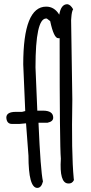

<svg xmlns="http://www.w3.org/2000/svg" viewBox="-20 -875 444 932"><path d="M307.6 -854.5Q322.3 -852.5 335 -830.1Q328.1 -819.3 326.2 -790L325.2 -777.3L331.1 -392.6Q326.2 -130.9 337.9 -8.8L338.9 -1Q330.1 17.6 310.5 15.6Q267.6 13.7 275.4 -104.5Q269.5 -168.9 269.5 -689.5Q266.6 -689.5 262.7 -689.5Q241.2 -689.5 223.6 -772.5L207 -785.2H204.1Q152.3 -785.2 152.3 -547.9L161.1 -337.9H188.5Q238.3 -337.9 238.3 -303.7Q238.3 -285.2 210.9 -279.3H167V-276.4Q176.8 -47.9 188.5 5.9Q180.7 37.1 161.1 37.1Q118.2 37.1 118.2 -119.1L106.4 -276.4L74.2 -273.4H38.1Q12.7 -273.4 10.7 -303.7Q10.7 -332 56.6 -332H86.9L102.5 -335.9L92.8 -562.5Q92.8 -842.8 204.1 -842.8Q244.1 -842.8 267.6 -803.7Q276.4 -855.5 307.6 -854.5Z"/></svg>

Font: Sue Ellen Francisco
Style: Regular
Weight: 400
Designer: Kimberly Geswein
Foundry: Kimberly Geswein
Version: Version 1.002 2007